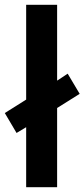

<svg xmlns="http://www.w3.org/2000/svg" viewBox="-31 -780 352 800"><path d="M78 0V-250L38 -226L-11 -309L78 -365V-760H207V-444L251 -473L301 -389L207 -330V0Z"/></svg>

Font: Noto Sans Javanese SemiBold
Style: Regular
Weight: 600
Version: Version 2.004